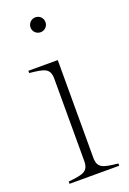

<svg xmlns="http://www.w3.org/2000/svg" viewBox="-137 -749 537 798"><g transform="rotate(-20 131.5 -349.5)"><path d="M26 -10V0H246V-10C181 -17 156 -21 156 -69V-500H26V-490C92 -483 116 -479 116 -431V-69C116 -21 91 -17 26 -10ZM162 -666C162 -686 146 -699 129 -699C112 -699 96 -685 96 -666C96 -646 112 -633 129 -633C146 -633 162 -646 162 -666Z"/></g></svg>

Font: Sprat Condensed Thin
Style: Regular
Weight: 100
Width: 3
Designer: Ethan Nakache
Foundry: Collletttivo
Version: Version 2.000;Glyphs 3.2 (3217)